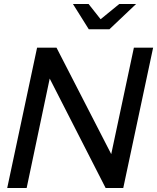

<svg xmlns="http://www.w3.org/2000/svg" viewBox="-20 -938 784 958"><path d="M16 0 165 -700H262L535 -169L648 -700H744L595 0H507L228 -546L113 0ZM423 -792 344 -918H422L482 -842L575 -918H659L526 -792Z"/></svg>

Font: Red Hat Display Medium
Style: Italic
Weight: 500
Italic angle: -12°
Designer: Pentagram, MCKL
Foundry: Pentagram, MCKL
Version: Version 1.023; ttfautohint (v1.8.3)